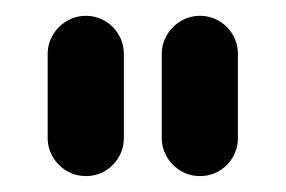

<svg xmlns="http://www.w3.org/2000/svg" viewBox="-20 -632 357 240"><path d="M87.4 -612.2Q100.4 -612.2 111.3 -605.7Q122.2 -599.3 128.5 -588.3Q134.8 -577.4 134.8 -564.4V-459.6Q134.8 -446.7 128.5 -435.7Q122.2 -424.8 111.3 -418.3Q100.4 -411.9 87.4 -411.9Q74.4 -411.9 63.5 -418.3Q52.6 -424.8 46.1 -435.7Q39.6 -446.7 39.6 -459.6V-564.4Q39.6 -577.4 46.1 -588.3Q52.6 -599.3 63.5 -605.7Q74.4 -612.2 87.4 -612.2ZM230 -612.2Q243 -612.2 253.9 -605.7Q264.8 -599.3 271.1 -588.3Q277.4 -577.4 277.4 -564.4V-459.6Q277.4 -446.7 271.1 -435.7Q264.8 -424.8 253.9 -418.3Q243 -411.9 230 -411.9Q217 -411.9 206.1 -418.3Q195.2 -424.8 188.7 -435.7Q182.2 -446.7 182.2 -459.6V-564.4Q182.2 -577.4 188.7 -588.3Q195.2 -599.3 206.1 -605.7Q217 -612.2 230 -612.2Z"/></svg>

Font: 26F Galaxy Sans Extra Bold
Style: Regular
Weight: 800
Designer: C₂₉H₂₅N₃O₅
Version: Version 1.100